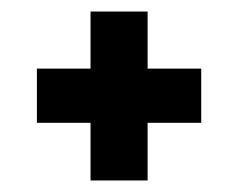

<svg xmlns="http://www.w3.org/2000/svg" viewBox="-20 -474 413 333"><path d="M137 -161V-261H44V-355H137V-454H236V-355H329V-261H236V-161Z"/></svg>

Font: Bricolage Grotesque 10pt Condensed SemiBold
Style: Regular
Weight: 600
Width: 3
Designer: Mathieu Triay
Foundry: Atelier Triay
Version: Version 1.000; ttfautohint (v1.8.4.7-5d5b);gftools[0.9.32]